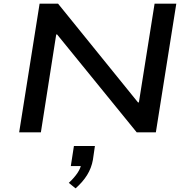

<svg xmlns="http://www.w3.org/2000/svg" viewBox="-20 -725 1038 1052"><path d="M85 0 197 -705H298L736 -164H741L827 -705H946L834 0H729L293 -536H288L204 0ZM394 307 357 277Q387 249 405 222Q423 195 426 169L442 185H368L385 75H500L489 151Q481 196 457 234.5Q433 273 394 307Z"/></svg>

Font: Nunito Sans 7pt Expanded SemiBold
Style: Italic
Weight: 600
Width: 7
Italic angle: -9°
Designer: Vernon Adams
Foundry: Vernon Adams
Version: Version 3.101;gftools[0.9.27]